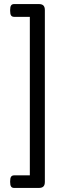

<svg xmlns="http://www.w3.org/2000/svg" viewBox="-20 -788 331 946"><path d="M171 -768H50C36 -768 30 -760 30 -739V-734C30 -713 36 -705 50 -705H127V76H50C36 76 30 84 30 105V109C30 130 36 138 50 138H171C192 138 201 129 201 108V-738C201 -759 192 -768 171 -768Z"/></svg>

Font: Asap
Style: Regular
Weight: 400
Designer: Pablo Cosgaya
Foundry: Pablo Cosgaya
Version: Version 1.007;PS 001.007;hotconv 1.0.70;makeotf.lib2.5.58329